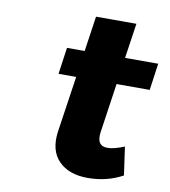

<svg xmlns="http://www.w3.org/2000/svg" viewBox="-77 -731 713 805"><g transform="rotate(10 279.0 -328.0)"><path d="M153.8 -400.9 169.9 -514.2H245.1L267.1 -664.1H439L417 -515.1H558.1L542 -400.9H400.9L370.1 -189.9Q365.7 -159.2 376.5 -144.5Q387.2 -129.9 412.1 -130.9Q436 -130.9 481 -148.9L498 -28.8Q431.2 7.8 349.1 7.8Q268.6 7.8 225.3 -36.9Q182.1 -81.5 193.8 -163.1L229 -400.9Z"/></g></svg>

Font: Trueno
Style: Bold Italic
Weight: 700
Designer: Julieta Ulanovsky
Foundry: Julieta Ulanovsky
Version: Version 3.001b | FøM Fix